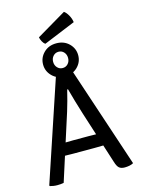

<svg xmlns="http://www.w3.org/2000/svg" viewBox="-154 -1163 918 1254"><g transform="rotate(-15 304.5 -536.0)"><path d="M248 -685.5H361.5L587.5 -6Q576.5 0.5 560.8 3.8Q545 7 528.5 7Q504.5 7 491.2 -4Q478 -15 468.5 -46.5L354 -404Q340.5 -447.5 326.2 -495.5Q312 -543.5 302 -582H296.5Q289 -549.5 277.8 -509Q266.5 -468.5 258.5 -442.5L116.5 1Q107.5 3 96.2 4Q85 5 73 5Q60 5 47.2 3Q34.5 1 24 -2L21 -6.5ZM231 -167Q226.5 -167 211.8 -167.2Q197 -167.5 182.2 -167.8Q167.5 -168 162.5 -168H117L148.5 -250.5H188.5Q193.5 -250.5 206.5 -250.8Q219.5 -251 232.2 -251.2Q245 -251.5 249.5 -251.5H352Q356.5 -251.5 369.8 -251.2Q383 -251 396.2 -250.8Q409.5 -250.5 414.5 -250.5H455.5L482.5 -168H437Q432.5 -168 417.2 -167.8Q402 -167.5 387.2 -167.2Q372.5 -167 368 -167ZM186.5 -780Q186.5 -826 219.8 -859Q253 -892 305 -892Q357.5 -892 390.8 -859Q424 -826 424 -780Q424 -734 390.8 -701Q357.5 -668 305 -668Q253 -668 219.8 -701Q186.5 -734 186.5 -780ZM254.5 -780Q254.5 -756.5 269 -740.8Q283.5 -725 305 -725Q327 -725 341.2 -740.8Q355.5 -756.5 355.5 -780Q355.5 -803.5 341.2 -819.2Q327 -835 305 -835Q283.5 -835 269 -819.2Q254.5 -803.5 254.5 -780ZM407 -1077.5Q422 -1067.5 435.2 -1044Q448.5 -1020.5 451.5 -996L236.5 -907.5Q224.5 -915 216.5 -930.5Q208.5 -946 206.5 -959Z"/></g></svg>

Font: Signika Negative
Style: Regular
Weight: 400
Designer: Anna Giedry
Foundry: Anna Giedry
Version: Version 2.001